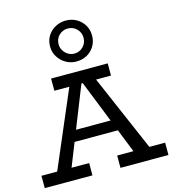

<svg xmlns="http://www.w3.org/2000/svg" viewBox="-143 -1147 1138 1264"><g transform="rotate(-15 425.5 -515.0)"><path d="M83 -18 351 -645H497L768 -18H657L409 -642H431L183 -18ZM4 0V-84H329V0ZM238 -243 261 -318H583L605 -243ZM520 0V-84H847V0ZM231 -603V-686H617V-603ZM422 -751Q384 -751 351.5 -769.5Q319 -788 299 -820Q279 -852 279 -891Q279 -933 299 -964Q319 -995 351.5 -1012.5Q384 -1030 422 -1030Q462 -1030 494 -1012Q526 -994 545.5 -962.5Q565 -931 565 -890Q565 -850 545.5 -818Q526 -786 494 -768.5Q462 -751 422 -751ZM422 -805Q458 -805 482.5 -830Q507 -855 507 -890Q507 -926 482.5 -951Q458 -976 422 -976Q387 -976 362 -952Q337 -928 337 -891Q337 -868 348.5 -848.5Q360 -829 379.5 -817Q399 -805 422 -805Z"/></g></svg>

Font: BioRhyme
Style: Regular
Weight: 400
Designer: Aoife Mooney
Foundry: Aoife Mooney Type
Version: Version 1.600;gftools[0.9.33]